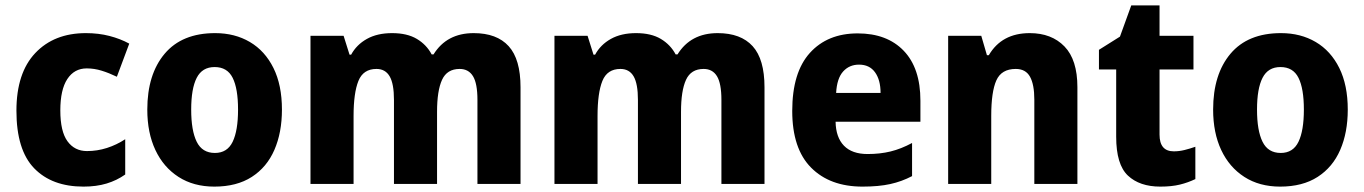

<svg xmlns="http://www.w3.org/2000/svg" viewBox="-20 -683 5067 713"><path d="M290 10Q173 10 107 -58Q41 -126 41 -272Q41 -412 111 -486Q181 -560 299 -560Q346 -560 386.5 -549.5Q427 -539 460 -521L414 -398Q385 -412 357.5 -420.5Q330 -429 302 -429Q256 -429 230 -389.5Q204 -350 204 -273Q204 -195 230.5 -158.5Q257 -122 303 -122Q341 -122 377 -133.5Q413 -145 445 -166V-35Q414 -13 376 -1.5Q338 10 290 10Z M1027 -276Q1027 -191 999 -126.5Q971 -62 915 -26Q859 10 776 10Q699 10 643 -26Q587 -62 557 -126Q527 -190 527 -276Q527 -407 591.5 -483.5Q656 -560 779 -560Q852 -560 908 -527Q964 -494 995.5 -430.5Q1027 -367 1027 -276ZM690 -276Q690 -198 710.5 -156.5Q731 -115 778 -115Q824 -115 844 -156.5Q864 -198 864 -276Q864 -354 844 -394Q824 -434 777 -434Q731 -434 710.5 -394Q690 -354 690 -276Z M1739 -560Q1825 -560 1869 -511.5Q1913 -463 1913 -359V0H1753V-312Q1753 -373 1736.5 -400Q1720 -427 1687 -427Q1640 -427 1621.5 -386.5Q1603 -346 1603 -268V0H1443V-312Q1443 -372 1427 -399.5Q1411 -427 1378 -427Q1329 -427 1311 -382.5Q1293 -338 1293 -252V0H1133V-550H1256L1278 -480H1284Q1304 -517 1342.5 -538.5Q1381 -560 1436 -560Q1492 -560 1528 -538.5Q1564 -517 1583 -481H1590Q1639 -560 1739 -560Z M2645 -560Q2731 -560 2775 -511.5Q2819 -463 2819 -359V0H2659V-312Q2659 -373 2642.5 -400Q2626 -427 2593 -427Q2546 -427 2527.5 -386.5Q2509 -346 2509 -268V0H2349V-312Q2349 -372 2333 -399.5Q2317 -427 2284 -427Q2235 -427 2217 -382.5Q2199 -338 2199 -252V0H2039V-550H2162L2184 -480H2190Q2210 -517 2248.5 -538.5Q2287 -560 2342 -560Q2398 -560 2434 -538.5Q2470 -517 2489 -481H2496Q2545 -560 2645 -560Z M3165 -559Q3274 -559 3336 -494.5Q3398 -430 3398 -309V-231H3083Q3084 -173 3114 -142Q3144 -111 3202 -111Q3248 -111 3287 -120.5Q3326 -130 3367 -152V-29Q3329 -9 3286 0.5Q3243 10 3183 10Q3062 10 2992 -60.5Q2922 -131 2922 -271Q2922 -414 2987.5 -486.5Q3053 -559 3165 -559ZM3170 -443Q3134 -443 3111 -417.5Q3088 -392 3085 -338H3250Q3250 -386 3229.5 -414.5Q3209 -443 3170 -443Z M3804 -560Q3885 -560 3933 -510.5Q3981 -461 3981 -359V0H3821V-313Q3821 -369 3805 -398Q3789 -427 3752 -427Q3699 -427 3680 -384.5Q3661 -342 3661 -253V0H3501V-550H3624L3645 -478H3652Q3700 -560 3804 -560Z M4339 -121Q4359 -121 4379 -126Q4399 -131 4419 -138V-18Q4392 -5 4361.5 2.5Q4331 10 4289 10Q4212 10 4168.5 -31Q4125 -72 4125 -175V-425H4061V-498L4139 -547L4181 -663H4286V-550H4412V-425H4286V-183Q4286 -121 4339 -121Z M4985 -276Q4985 -191 4957 -126.5Q4929 -62 4873 -26Q4817 10 4734 10Q4657 10 4601 -26Q4545 -62 4515 -126Q4485 -190 4485 -276Q4485 -407 4549.5 -483.5Q4614 -560 4737 -560Q4810 -560 4866 -527Q4922 -494 4953.5 -430.5Q4985 -367 4985 -276ZM4648 -276Q4648 -198 4668.5 -156.5Q4689 -115 4736 -115Q4782 -115 4802 -156.5Q4822 -198 4822 -276Q4822 -354 4802 -394Q4782 -434 4735 -434Q4689 -434 4668.5 -394Q4648 -354 4648 -276Z"/></svg>

Font: Noto Sans Hebrew SemiCondensed ExtraBold
Style: Regular
Weight: 800
Width: 4
Designer: Monotype Design Team
Foundry: Monotype Imaging Inc.
Version: Version 2.004; ttfautohint (v1.8.4.7-5d5b)